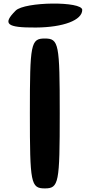

<svg xmlns="http://www.w3.org/2000/svg" viewBox="-20 -1097 505 1067"><path d="M146 -467C146 -79 151 -50 229 -50C307 -50 312 -79 312 -467C312 -855 307 -883 229 -883C151 -883 146 -855 146 -467ZM67 -1038C-8 -963 17 -943 179 -944C333 -945 437 -985 437 -1042C437 -1091 117 -1088 67 -1038Z"/></svg>

Font: Hussar Skorodowane
Style: Bold
Weight: 700
Foundry: Cannot Into Space Fonts
Version: Version 0.892